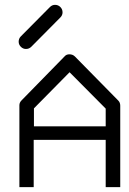

<svg xmlns="http://www.w3.org/2000/svg" viewBox="-20 -821 532 792"><path d="M57 -649Q57 -662 66 -671L186 -792Q195 -801 207 -801Q220 -801 229 -792Q238 -783 238 -770Q238 -758 229 -749L109 -628Q100 -619 87 -619Q75 -619 66 -628Q57 -637 57 -649ZM119 -244V-49H60V-387Q60 -398 69 -407L246 -588Q253.5 -597 266 -597Q280 -597 289 -588L468 -406Q476 -398 476 -385V-49H416V-244ZM120 -300H416V-373L267 -523L120 -374Z"/></svg>

Font: IBM 3270 Semi-Condensed
Style: Condensed
Weight: 400
Monospace: yes
Version: Version 2.3.1